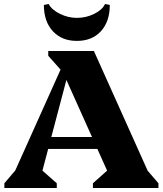

<svg xmlns="http://www.w3.org/2000/svg" viewBox="-20 -947 820 967"><path d="M2 0V-24L76 -111L23 -13L327 -690H453L757 -13L704 -110L778 -24V0H448V-24L540 -106L553 -13L293 -592H327L174 -13V-105L266 -24V0ZM174 -197V-257H564V-197ZM304 -575 223 -666V-690H354ZM367 -741Q291 -741 246 -790Q201 -839 201 -922L225 -927Q240 -898 281.5 -877.5Q323 -857 367 -857Q414 -857 455 -877.5Q496 -898 509 -927L533 -922Q533 -839 488.5 -790Q444 -741 367 -741Z"/></svg>

Font: Platypi Light ExtraBold
Style: Regular
Weight: 800
Version: Version 1.200